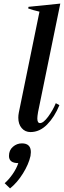

<svg xmlns="http://www.w3.org/2000/svg" viewBox="-20 -726 356 1070"><path d="M82 -70Q82 -84 85 -99L200 -661Q161 -670 137 -679L139 -688L316 -706L192 -101Q188 -77 188 -66Q188 -40 203 -40Q222 -40 248.5 -76Q275 -112 291 -151L311 -140Q284 -74 242.5 -32Q201 10 150 10Q120 10 101 -12Q82 -34 82 -70ZM6 295Q30 274 51 243.5Q72 213 82 183Q30 183 30 143Q30 111 52 92Q74 73 102 73Q152 73 152 122Q152 129 150 143Q140 189 108 240.5Q76 292 36 324Z"/></svg>

Font: Trirong Medium
Style: Italic
Weight: 500
Italic angle: -12°
Designer: Katatrad Team
Foundry: CadsonDemak
Version: Version 1.001